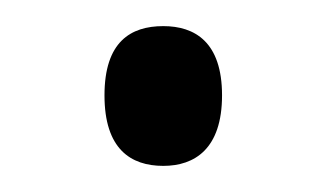

<svg xmlns="http://www.w3.org/2000/svg" viewBox="-20 -121 250 147"><path d="M105 6C129 6 150 -7 150 -48C150 -89 129 -101 105 -101C80 -101 60 -89 60 -48C60 -7 80 6 105 6Z"/></svg>

Font: Noto Serif Thai SemiCondensed Light
Style: Regular
Weight: 300
Width: 4
Designer: Monotype Design Team
Foundry: Monotype Imaging Inc.
Version: Version 2.002